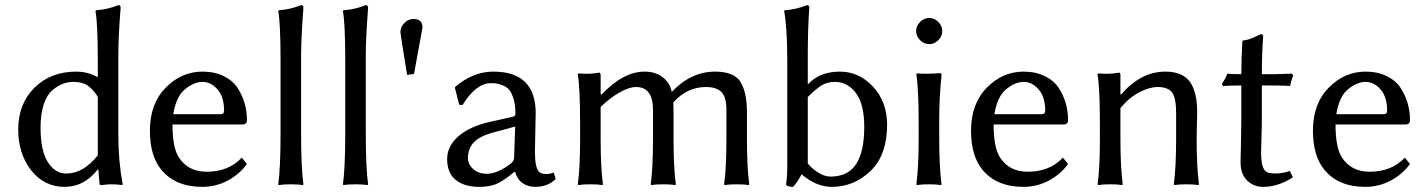

<svg xmlns="http://www.w3.org/2000/svg" viewBox="-20 -718 5554 748"><path d="M361 -113V-341Q342 -371 321 -385Q300 -399 266 -399Q245 -399 225 -391.5Q205 -384 184 -366.5Q163 -349 150.5 -311.5Q138 -274 138 -221Q138 -132 166 -87Q194 -42 238 -42Q305 -42 361 -113ZM361 -58Q308 10 232 10Q152 10 101.5 -54.5Q51 -119 51 -213Q51 -314 114.5 -376.5Q178 -439 277 -439Q322 -439 361 -417V-482Q361 -625 352 -675L354 -678Q399 -681 441 -698Q450 -698 450 -688Q441 -577 441 -500V-192Q441 -91 458 0L456 3Q436 0 412 0Q400 0 377 3Q368 3 368 0L363 -58Z M655 -273H839Q853 -273 853 -287Q853 -340 827.5 -369.5Q802 -399 769 -399Q736 -399 701 -370.5Q666 -342 655 -273ZM922 -104 942 -79Q913 -39 867 -14.5Q821 10 768 10Q664 10 609 -56Q564 -110 564 -209Q564 -314 625.5 -376.5Q687 -439 769 -439Q816 -439 851.5 -421.5Q887 -404 905.5 -375.5Q924 -347 933 -315.5Q942 -284 942 -250Q942 -233 924 -233H652Q652 -144 676 -106Q712 -49 785 -49Q871 -49 922 -104Z M1073 -200V-482Q1073 -625 1064 -675L1066 -678Q1111 -681 1153 -698Q1162 -698 1162 -688Q1153 -567 1153 -500V-200Q1153 -66 1162 0L1160 3Q1142 0 1113 0Q1084 0 1066 3L1064 0Q1073 -64 1073 -200Z M1325 -200V-482Q1325 -625 1316 -675L1318 -678Q1363 -681 1405 -698Q1414 -698 1414 -688Q1405 -567 1405 -500V-200Q1405 -66 1414 0L1412 3Q1394 0 1365 0Q1336 0 1318 3L1316 0Q1325 -64 1325 -200Z M1566 -426Q1540 -585 1540 -594Q1540 -612 1555 -628Q1570 -644 1591 -644Q1626 -644 1626 -611L1593 -430Z M1987 -225 1902 -202Q1847 -187 1825 -162.5Q1803 -138 1803 -102Q1803 -78 1823.5 -59.5Q1844 -41 1877 -41Q1917 -41 1969 -80Q1983 -90 1983 -106ZM1987 -48H1983Q1943 -14 1915.5 -2Q1888 10 1847 10Q1789 10 1755.5 -17Q1722 -44 1722 -98Q1722 -149 1766.5 -187.5Q1811 -226 1888 -243L1981 -264Q1988 -266 1988 -276Q1988 -308 1981 -331.5Q1974 -355 1965 -366.5Q1956 -378 1941 -384.5Q1926 -391 1916 -392.5Q1906 -394 1892 -394Q1835 -394 1782 -309L1769 -310L1752 -377L1755 -381Q1824 -439 1902 -439Q2067 -439 2067 -277Q2067 -274 2065.5 -208.5Q2064 -143 2064 -126Q2064 -63 2081 -48Q2089 -40 2110 -40Q2122 -40 2137 -46L2145 -21Q2115 10 2065 10Q2037 10 2016 -4.5Q1995 -19 1987 -48Z M2320 -352 2323 -349Q2408 -439 2491 -439Q2533 -439 2561.5 -417.5Q2590 -396 2597 -360Q2672 -439 2766 -439Q2840 -439 2865 -398.5Q2890 -358 2890 -280V-180Q2890 -64 2899 0L2897 3Q2879 0 2850 0Q2821 0 2803 3L2801 0Q2810 -61 2810 -180V-290Q2810 -339 2791 -359Q2772 -379 2730 -379Q2657 -379 2603 -319Q2604 -307 2604 -281V-180Q2604 -64 2613 0L2611 3Q2593 0 2564 0Q2535 0 2517 3L2515 0Q2524 -61 2524 -180V-290Q2524 -379 2458 -379Q2431 -379 2393 -357.5Q2355 -336 2320 -301V-180Q2320 -64 2329 0L2327 3Q2309 0 2280 0Q2251 0 2233 3L2231 0Q2240 -61 2240 -180V-235Q2240 -373 2231 -429L2233 -432Q2277 -428 2314 -435Q2320 -435 2320 -425Z M3127 -81Q3143 -61 3168 -45.5Q3193 -30 3215 -30Q3284 -30 3315.5 -79Q3347 -128 3347 -224Q3347 -312 3314.5 -355.5Q3282 -399 3232 -399Q3203 -399 3181 -385.5Q3159 -372 3127 -340ZM3127 -500V-389Q3173 -439 3252 -439Q3327 -439 3381.5 -380Q3436 -321 3436 -232Q3436 -114 3371.5 -52Q3307 10 3221 10Q3160 10 3103 -39Q3087 -9 3070 10Q3050 10 3042 2Q3047 -24 3047 -73V-482Q3047 -608 3035 -675L3037 -678Q3082 -681 3124 -698Q3133 -698 3133 -688Q3127 -610 3127 -500Z M3564.5 -561.5Q3549 -577 3549 -597Q3549 -617 3564.5 -632.5Q3580 -648 3600 -648Q3620 -648 3635.5 -632.5Q3651 -617 3651 -597Q3651 -577 3635.5 -561.5Q3620 -546 3600 -546Q3580 -546 3564.5 -561.5ZM3559 -235Q3559 -368 3550 -429L3552 -432Q3595 -429 3639 -433Q3645 -433 3646.5 -431.5Q3648 -430 3648 -423Q3639 -339 3639 -251V-180Q3639 -71 3648 0L3646 3Q3628 0 3599 0Q3570 0 3552 3L3550 0Q3559 -67 3559 -180Z M3854 -273H4038Q4052 -273 4052 -287Q4052 -340 4026.5 -369.5Q4001 -399 3968 -399Q3935 -399 3900 -370.5Q3865 -342 3854 -273ZM4121 -104 4141 -79Q4112 -39 4066 -14.5Q4020 10 3967 10Q3863 10 3808 -56Q3763 -110 3763 -209Q3763 -314 3824.5 -376.5Q3886 -439 3968 -439Q4015 -439 4050.5 -421.5Q4086 -404 4104.5 -375.5Q4123 -347 4132 -315.5Q4141 -284 4141 -250Q4141 -233 4123 -233H3851Q3851 -144 3875 -106Q3911 -49 3984 -49Q4070 -49 4121 -104Z M4642 -180Q4642 -66 4651 0L4649 3Q4631 0 4602 0Q4573 0 4555 3L4553 0Q4562 -67 4562 -180V-278Q4562 -337 4546 -358Q4530 -379 4490 -379Q4459 -379 4419.5 -359Q4380 -339 4345 -297V-180Q4345 -64 4354 0L4352 3Q4334 0 4305 0Q4276 0 4258 3L4256 0Q4265 -61 4265 -180V-235Q4265 -373 4256 -429L4258 -432Q4302 -428 4339 -435Q4345 -435 4345 -425V-352L4347 -349Q4424 -439 4520 -439Q4586 -439 4615 -400Q4644 -361 4644 -281Q4644 -265 4643 -230.5Q4642 -196 4642 -180Z M4816 -429Q4816 -488 4820 -557L4822 -560Q4837 -562 4847.5 -565.5Q4858 -569 4871.5 -575.5Q4885 -582 4892 -585Q4901 -585 4901 -575Q4896 -511 4896 -429H4943Q4962 -429 5013 -431L5018 -424Q5010 -404 5006 -383Q4986 -385 4934 -385H4896V-259Q4896 -225 4894.5 -181Q4893 -137 4893 -126Q4893 -85 4900.5 -66Q4908 -47 4926 -44Q4965 -38 5005 -52L5017 -27Q4959 10 4901 10Q4864 10 4838.5 -15Q4813 -40 4813 -86Q4813 -97 4814.5 -155.5Q4816 -214 4816 -248V-385Q4769 -385 4745 -383L4740 -390Q4754 -412 4762 -431Q4776 -429 4816 -429Z M5186 -273H5370Q5384 -273 5384 -287Q5384 -340 5358.5 -369.5Q5333 -399 5300 -399Q5267 -399 5232 -370.5Q5197 -342 5186 -273ZM5453 -104 5473 -79Q5444 -39 5398 -14.5Q5352 10 5299 10Q5195 10 5140 -56Q5095 -110 5095 -209Q5095 -314 5156.5 -376.5Q5218 -439 5300 -439Q5347 -439 5382.5 -421.5Q5418 -404 5436.5 -375.5Q5455 -347 5464 -315.5Q5473 -284 5473 -250Q5473 -233 5455 -233H5183Q5183 -144 5207 -106Q5243 -49 5316 -49Q5402 -49 5453 -104Z"/></svg>

Font: Libertinus Sans
Style: Regular
Weight: 400
Designer: Philipp H. Poll
Foundry: Khaled Hosny
Version: Version 6.1